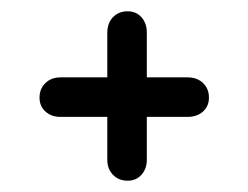

<svg xmlns="http://www.w3.org/2000/svg" viewBox="-20 -371 440 340"><path d="M87 -164Q71 -164 60.5 -173.5Q50 -183 50 -198Q50 -214 60.5 -224Q71 -234 87 -234H170V-313Q170 -330 180 -340.5Q190 -351 206 -351Q221 -351 230.5 -340.5Q240 -330 240 -313V-234H312Q329 -234 339.5 -224Q350 -214 350 -198Q350 -183 339.5 -173.5Q329 -164 312 -164H240V-88Q240 -72 230.5 -61.5Q221 -51 206 -51Q190 -51 180 -61.5Q170 -72 170 -88V-164Z"/></svg>

Font: Dongle
Style: Bold
Weight: 700
Designer: Yanghee Ryu
Foundry: Yanghee Ryu
Version: Version 2.000